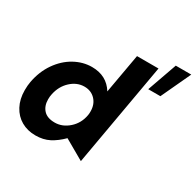

<svg xmlns="http://www.w3.org/2000/svg" viewBox="-172 -991 1214 1192"><g transform="rotate(30 435.5 -394.5)"><path d="M676 -731H522L472 -449Q420 -533 315 -533Q250 -533 190 -499.5Q130 -466 87 -404Q44 -342 29 -260Q24 -234 24 -200Q24 -136 49.5 -88Q75 -40 119.5 -14.5Q164 11 221 11Q277 11 319.5 -11Q362 -33 403 -74L546 8ZM178 -223Q178 -244 182 -261Q195 -324 238.5 -364Q282 -404 335 -404Q383 -404 413.5 -372Q444 -340 444 -289Q444 -271 442 -262Q431 -199 385.5 -158.5Q340 -118 285 -118Q231 -118 204.5 -147Q178 -176 178 -223ZM871 -800H760L685 -588H772Z"/></g></svg>

Font: Geom Bold
Style: Bold Italic
Weight: 700
Italic angle: -10°
Version: Version 1.102